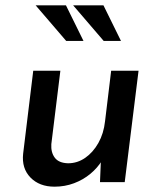

<svg xmlns="http://www.w3.org/2000/svg" viewBox="-20 -685 594 722"><path d="M185 17Q128 17 94.5 -17.5Q61 -52 67 -107L105 -419H207L173 -143Q171 -112 186 -92Q201 -72 236 -71Q271 -71 300.5 -91.5Q330 -112 350 -147.5Q370 -183 375 -229L398 -419H501L449 0H356L360 -96L364 -82Q347 -54 320 -31.5Q293 -9 258.5 4Q224 17 185 17ZM228 -665 294 -531H229L114 -665ZM369 -665 435 -531H370L255 -665Z"/></svg>

Font: Josefin Sans Thin Medium
Style: Italic
Weight: 500
Italic angle: -7°
Version: Version 2.000